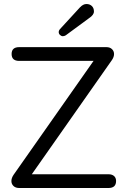

<svg xmlns="http://www.w3.org/2000/svg" viewBox="-20 -941 630 961"><path d="M76.2 -636.2Q38.1 -636.2 38.1 -670.7Q38.1 -705.1 76.2 -705.1H512.2Q530.3 -705.1 540.5 -695.1Q550.8 -685.1 550.8 -670.4Q550.8 -655.8 540 -640.1L139.2 -68.8H522.9Q541 -68.8 551 -59.8Q561 -50.8 561 -35.2Q561 0 522.9 0H76.2Q58.1 0 47.6 -10Q37.1 -20 37.1 -34.9Q37.1 -49.8 47.9 -65.9L448.2 -636.2ZM280.8 -795.9 379.9 -903.8Q396 -920.9 412.6 -920.9Q429.2 -920.9 439.7 -910.9Q450.2 -900.9 450.2 -883.5Q450.2 -866.2 425.8 -850.1L309.1 -764.2Q301.8 -759.8 294.4 -759.8Q287.1 -759.8 280.5 -765.9Q273.9 -772 273.9 -780.3Q273.9 -788.6 280.8 -795.9Z"/></svg>

Font: Nunito-Regular
Style: Regular
Weight: 400
Designer: Vernon Adams
Foundry: newtypography
Version: Version 3.000